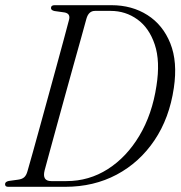

<svg xmlns="http://www.w3.org/2000/svg" viewBox="-20 -720 696 740"><path d="M-0.5 -10Q-0.5 -19.5 13.5 -22.5L49.5 -27.5Q65 -29.5 73.2 -36.8Q81.5 -44 86 -60.5Q94 -87.5 106.5 -132.8Q119 -178 134.5 -234Q150 -290 166.2 -349.5Q182.5 -409 198 -465.5Q213.5 -522 226 -568.5Q238.5 -615 246 -643.5Q252.5 -667.5 229 -672L190 -677.5Q176.5 -680.5 176.5 -689Q176.5 -700 190.5 -700H409.5Q488.5 -700 548.2 -662Q608 -624 636.5 -552.8Q665 -481.5 650 -381Q633 -265 575.5 -179.5Q518 -94 429.8 -47Q341.5 0 231.5 0H11.5Q-0.5 0 -0.5 -10ZM236 -22Q323 -22 395.5 -68.2Q468 -114.5 517.2 -197Q566.5 -279.5 583 -389Q598 -484 576.5 -548.2Q555 -612.5 509.5 -645.2Q464 -678 406.5 -678H346Q321.5 -678 313 -647.5Q305.5 -620 292.8 -574.2Q280 -528.5 264.2 -472Q248.5 -415.5 232 -355.8Q215.5 -296 200 -239.5Q184.5 -183 172 -137.2Q159.5 -91.5 152 -63.5Q141.5 -22 177.5 -22Z"/></svg>

Font: Fraunces 144pt Soft Light
Style: Italic
Weight: 300
Italic angle: -16°
Version: Version 1.000;[b76b70a41]